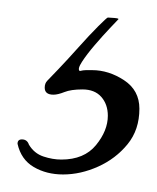

<svg xmlns="http://www.w3.org/2000/svg" viewBox="-20 -22 179 219"><path d="M52 177Q33 177 18.5 168.5Q4 160 0 142Q0 137 5 137Q11 137 13 143Q19 153 29.5 156.5Q40 160 50 160Q76 160 89.5 143.5Q103 127 103 110Q103 97 95.5 88.5Q88 80 74 80Q61 80 53.5 83Q46 86 41 86Q31 86 31 78Q31 73 34 70Q36 68 46.5 57Q57 46 69.5 32Q82 18 92 8Q102 -2 103 -2Q105 -2 110.5 -1.5Q116 -1 115 0Q114 1 105.5 10Q97 19 88 29.5Q79 40 73.5 48.5Q68 57 71 59Q75 58 78 58Q81 58 85 58Q104 58 121.5 69.5Q139 81 139 102Q139 126 125.5 142.5Q112 159 92 168Q72 177 52 177Z"/></svg>

Font: Mea Culpa
Style: Regular
Weight: 400
Designer: Robert E. Leuschke
Foundry: Robert E. Leuschke
Version: Version 1.010; ttfautohint (v1.8.3)